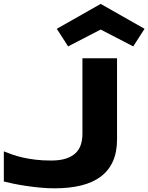

<svg xmlns="http://www.w3.org/2000/svg" viewBox="-20 -975 774 1002"><path d="M590.8 -248Q590.8 -181.2 569.1 -132.8Q547.4 -84.5 505.6 -53.2Q463.9 -22 403.3 -7.1Q342.8 7.8 265.1 7.8Q228.5 7.8 189.9 4.2Q151.4 0.5 115.7 -4.9Q80.1 -10.3 50 -16.4Q20 -22.5 0 -27.8V-185.1Q20.5 -176.8 44.9 -168.2Q69.3 -159.7 99.4 -152.8Q129.4 -146 165.8 -141.6Q202.1 -137.2 246.1 -137.2Q293.5 -137.2 325 -147.7Q356.4 -158.2 375.5 -177Q394.5 -195.8 402.3 -221.2Q410.2 -246.6 410.2 -276.9V-670.9H590.8ZM675.3 -732.9 505.4 -820.8 335.4 -732.9 276.4 -824.7 505.4 -954.6 734.4 -824.7Z"/></svg>

Font: Syncopate
Style: Bold
Weight: 700
Designer: Astigmatic (AOETI)
Foundry: Astigmatic (AOETI)
Version: Version 1.001 2011